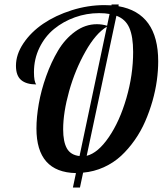

<svg xmlns="http://www.w3.org/2000/svg" viewBox="-20 -773 732 864"><path d="M339.8 70.8H308.1L321.8 5.9Q144 2.4 144 -194.8Q144 -245.1 154.5 -305.7Q165 -366.2 187.7 -429.9Q210.4 -493.7 241.5 -545.7Q272.5 -597.7 318.1 -630.9Q363.8 -664.1 416 -664.1Q439.5 -664.1 461.9 -657.2L473.1 -710Q454.1 -713.9 425.8 -713.9Q369.6 -713.9 317.1 -695.1Q264.6 -676.3 223.6 -642.8Q182.6 -609.4 157.7 -558.6Q132.8 -507.8 132.8 -448.2Q132.8 -405.8 143.1 -393.1Q98.6 -393.1 75.2 -412.8Q51.8 -432.6 51.8 -477.1Q51.8 -528.3 85.7 -578.6Q119.6 -628.9 174.6 -666.3Q229.5 -703.6 302.5 -726.8Q375.5 -750 450.2 -750Q470.7 -750 481.9 -749V-752.9H514.2L513.2 -745.1Q691.9 -713.9 691.9 -497.1Q691.9 -455.6 685.8 -410.9Q679.7 -366.2 666.3 -318.8Q652.8 -271.5 633.5 -227.1Q614.3 -182.6 586.2 -142.6Q558.1 -102.5 524.7 -71.5Q491.2 -40.5 447.3 -20.5Q403.3 -0.5 354 3.9ZM579.1 -539.1Q579.1 -608.4 562 -647.7Q544.9 -687 503.9 -702.1L370.1 -71.8Q420.9 -84.5 469.7 -155.8Q518.6 -227.1 548.8 -331.5Q579.1 -436 579.1 -539.1ZM264.2 -190.9Q264.2 -135.3 281 -105.2Q297.9 -75.2 337.9 -70.8L460.9 -652.8Q411.1 -623.5 364.5 -541Q317.9 -458.5 291 -362.5Q264.2 -266.6 264.2 -190.9Z"/></svg>

Font: Lobster Two
Style: Italic
Weight: 400
Designer: Pablo Impallari
Foundry: Pablo Impallari. www.impallari.com
Version: Version 1.006